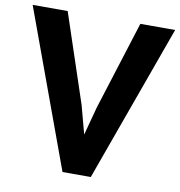

<svg xmlns="http://www.w3.org/2000/svg" viewBox="-83 -819 844 899"><g transform="rotate(10 339.0 -370.0)"><path d="M273.5 3.5 0 -743H166.5L307 -321.5L343 -187L379 -321.5L512 -743H677.5L408 3.5Z"/></g></svg>

Font: Merriweather Sans
Style: Bold
Weight: 700
Designer: Eben Sorkin
Foundry: Eben Sorkin
Version: Version 1.008; ttfautohint (v1.7.19-72a1) -l 8 -r 50 -G 200 